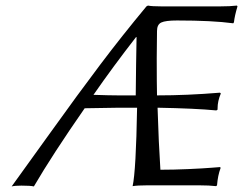

<svg xmlns="http://www.w3.org/2000/svg" viewBox="-20 -668 876 692"><path d="M409.2 -279.8 285.2 -277.8Q168.9 -110.4 102.1 3.9Q89.8 1 57.1 1Q34.2 1 22 3.9Q52.2 -37.6 157.5 -184.3Q262.7 -331.1 341.1 -434.8Q419.4 -538.6 507.8 -645L513.2 -647.9Q526.9 -645 561 -645H773.9Q809.6 -645 834 -647.9L835.9 -645Q825.7 -610.8 823.2 -587.9L820.8 -584Q745.6 -594.2 618.2 -594.2Q576.7 -594.2 561.3 -586.9Q545.9 -579.6 545.9 -556.2Q545.9 -542 545.4 -509Q544.9 -476.1 544.9 -458Q544.9 -364.3 545.9 -324.2Q654.8 -324.2 772.9 -334L775.9 -331.1Q764.2 -303.7 764.2 -277.8V-272.9L759.8 -270Q684.6 -277.3 547.9 -279.8Q551.8 -151.9 558.1 -56.2Q605 -56.2 658.9 -58.6Q712.9 -61 743.2 -63.5L773.9 -65.9L774.9 -62Q765.1 -36.1 762.2 0L758.8 2.9Q734.4 0 700.2 0H508.8Q476.1 0 458 2.9Q470.2 -52.7 474.1 -279.8ZM469.2 -324.2Q469.2 -359.4 470.5 -434.3Q471.7 -509.3 472.2 -534.2H470.2Q387.7 -428.2 316.9 -326.2Q376.5 -324.2 407.2 -324.2Z"/></svg>

Font: Linear Smooth
Style: Italic
Weight: 400
Designer: Philipp H. Poll, Flanker
Foundry: Philipp H. Poll, reworked by Flanker
Version: Version 1.061 | FøM Fix